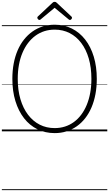

<svg xmlns="http://www.w3.org/2000/svg" viewBox="-20 -1414 1175 2067"><path d="M569 19Q467 19 383 -22.5Q299 -64 239 -141Q179 -218 146 -325.5Q113 -433 113 -565Q113 -653 127.5 -730Q142 -807 170 -872Q198 -937 238.5 -988Q279 -1039 330 -1075Q381 -1111 441 -1129.5Q501 -1148 569 -1148Q671 -1148 754 -1106.5Q837 -1065 897 -988Q957 -911 989.5 -804Q1022 -697 1022 -565Q1022 -477 1007.5 -400Q993 -323 965 -257.5Q937 -192 897 -141Q857 -90 806.5 -54.5Q756 -19 696.5 0Q637 19 569 19ZM569 -35Q627 -35 679 -51.5Q731 -68 775 -100Q819 -132 854 -178.5Q889 -225 913.5 -284Q938 -343 951 -413.5Q964 -484 964 -565Q964 -687 935.5 -784.5Q907 -882 854.5 -951.5Q802 -1021 729.5 -1058Q657 -1095 569 -1095Q510 -1095 458 -1078.5Q406 -1062 361.5 -1029.5Q317 -997 282 -951Q247 -905 222 -846Q197 -787 184 -716.5Q171 -646 171 -565Q171 -444 200 -346Q229 -248 282 -178.5Q335 -109 407.5 -72Q480 -35 569 -35ZM404 -1199Q397 -1199 389.5 -1207Q382 -1215 382 -1223Q382 -1226 382.5 -1229Q383 -1232 387 -1236L543 -1382Q549 -1388 554 -1391Q559 -1394 568 -1394Q577 -1394 582.5 -1391Q588 -1388 593 -1382L750 -1235Q753 -1232 754 -1228.5Q755 -1225 755 -1222Q755 -1214 747.5 -1206.5Q740 -1199 733 -1199Q728 -1199 724 -1201.5Q720 -1204 716 -1208L568 -1330L421 -1208Q417 -1204 413 -1201.5Q409 -1199 404 -1199ZM0 623H1135V633H0ZM0 -20H1135V0H0ZM0 -505H1135V-500H0ZM0 -1143H1135V-1133H0Z"/></svg>

Font: Playwrite CL Guides
Style: Regular
Weight: 400
Designer: Veronika Burian, José Scaglione
Foundry: TypeTogether
Version: Version 1.003